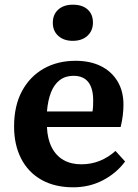

<svg xmlns="http://www.w3.org/2000/svg" viewBox="-20 -784 586 818"><path d="M292 14Q213 14 156.5 -18Q100 -50 70 -108.5Q40 -167 40 -245Q40 -333 73.5 -395.5Q107 -458 166 -491.5Q225 -525 302 -525Q364 -525 409.5 -502.5Q455 -480 480.5 -438Q506 -396 506 -338Q506 -316 503 -291.5Q500 -267 494 -243H180Q182 -192 200.5 -156Q219 -120 251 -102Q283 -84 326 -84Q368 -84 404.5 -98.5Q441 -113 472 -141L513 -96Q476 -46 418.5 -16Q361 14 292 14ZM180 -309H374Q376 -320 376.5 -332Q377 -344 377 -356Q377 -408 356 -434.5Q335 -461 293 -461Q259 -461 235 -443Q211 -425 197.5 -391Q184 -357 180 -309ZM290 -610Q252 -610 228.5 -631Q205 -652 205 -687Q205 -722 228 -743Q251 -764 290 -764Q331 -764 353.5 -743.5Q376 -723 376 -688Q376 -653 352.5 -631.5Q329 -610 290 -610Z"/></svg>

Font: Literata 18pt SemiBold
Style: Regular
Weight: 600
Designer: Latin by Veronika Burian and Jose Scaglione. Greek by Irene Vlachou. Cyrillic by Vera Evstafieva.
Foundry: TypeTogether
Version: Version 3.103;gftools[0.9.29]